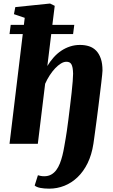

<svg xmlns="http://www.w3.org/2000/svg" viewBox="-20 -826 648 1103"><path d="M41.5 -683.1H117.2L122.1 -723.6L60.1 -744.6L67.9 -785.2L267.6 -805.7L294.4 -792.5L280.8 -683.1H406.7L399.9 -630.4H274.4L252 -446.8Q268.1 -473.6 288.1 -496.1Q308.1 -518.6 331.8 -534.4Q355.5 -550.3 382.6 -559.1Q409.7 -567.9 439.5 -567.9Q467.8 -567.9 491.5 -560.3Q515.1 -552.7 532.2 -535.2Q549.3 -517.6 559.1 -489.5Q568.8 -461.4 568.8 -420.4Q568.8 -415 566.9 -396.2Q564.9 -377.4 561.8 -350.1Q558.6 -322.8 554.4 -289.1Q550.3 -255.4 545.9 -219.7Q541.5 -184.1 536.9 -149.2Q532.2 -114.3 528.3 -84.5Q524.4 -54.7 521.2 -32.5Q518.1 -10.3 516.6 0Q506.8 63.5 483.2 111.6Q459.5 159.7 425.5 192.1Q391.6 224.6 349.9 241.2Q308.1 257.8 262.7 257.8Q233.4 257.8 211.2 253.4Q189 249 179.2 239.7L197.8 180.7Q204.6 183.1 214.4 184.8Q224.1 186.5 233.9 186.5Q256.8 186.5 273.9 177Q291 167.5 303.2 151.1Q315.4 134.8 324 113Q332.5 91.3 338.6 66.9Q344.7 42.5 348.9 17.3Q353 -7.8 357.4 -31.7Q359.9 -44.9 364 -73.5Q368.2 -102.1 372.8 -138.7Q377.4 -175.3 382.3 -215.8Q387.2 -256.3 391.4 -293.2Q395.5 -330.1 397.7 -359.4Q399.9 -388.7 399.9 -402.8Q399.4 -422.9 397 -436Q394.5 -449.2 389.9 -457Q385.3 -464.8 378.2 -468Q371.1 -471.2 361.3 -471.2Q346.2 -471.2 329.6 -460.9Q313 -450.7 296.6 -433.3Q280.3 -416 265.4 -393.1Q250.5 -370.1 239.3 -344.7L197.3 0H34.7L110.8 -630.4H34.7Z"/></svg>

Font: Merriweather UltraBold
Style: Italic
Weight: 900
Italic angle: -7°
Designer: Eben Sorkin ( eben@eyebytes.com )
Foundry: Eben Sorkin ( eben@eyebytes.com )
Version: Version 1.52; ttfautohint (v1.4.1)